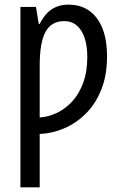

<svg xmlns="http://www.w3.org/2000/svg" viewBox="-20 -567 521 827"><path d="M275 -547Q327 -547 364 -521Q401 -495 421 -445.5Q441 -396 441 -324Q441 -243 416.5 -181.5Q392 -120 350 -78Q308 -36 256 -14Q204 8 151 10V240H68V-537H135L147 -464H151Q165 -492 183 -510.5Q201 -529 224 -538Q247 -547 275 -547ZM256 -476Q201 -476 176 -429.5Q151 -383 151 -285V-61Q187 -63 223.5 -80Q260 -97 290 -129Q320 -161 338 -209.5Q356 -258 356 -322Q356 -368 345 -402Q334 -436 312 -456Q290 -476 256 -476Z"/></svg>

Font: Noto Sans Display Condensed
Style: Regular
Weight: 400
Width: 3
Designer: Monotype Design Team
Foundry: Monotype Imaging Inc.
Version: Version 2.003